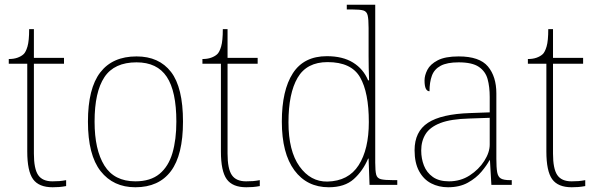

<svg xmlns="http://www.w3.org/2000/svg" viewBox="-20 -780 2516 810"><path d="M202 10Q144 10 119.5 -24Q95 -58 95 -141V-511H17V-531Q38 -531 53.5 -536.5Q69 -542 79 -551Q89 -560 96 -584Q103 -608 103 -657H123V-536H250V-511H123V-132Q123 -68 141 -41.5Q159 -15 201 -15Q218 -15 230.5 -16Q243 -17 259 -20V5Q243 8 229.5 9Q216 10 202 10Z M551 10Q458 10 404.5 -58Q351 -126 351 -267Q351 -407 403 -474.5Q455 -542 556 -542Q651 -542 701.5 -476.5Q752 -411 752 -267Q752 -126 701 -58Q650 10 551 10ZM551 -15Q615 -15 653 -46.5Q691 -78 707.5 -134.5Q724 -191 724 -267Q724 -395 683.5 -456Q643 -517 556 -517Q462 -517 420.5 -454.5Q379 -392 379 -267Q379 -148 420.5 -81.5Q462 -15 551 -15Z M1019 10Q961 10 936.5 -24Q912 -58 912 -141V-511H834V-531Q855 -531 870.5 -536.5Q886 -542 896 -551Q906 -560 913 -584Q920 -608 920 -657H940V-536H1067V-511H940V-132Q940 -68 958 -41.5Q976 -15 1018 -15Q1035 -15 1047.5 -16Q1060 -17 1076 -20V5Q1060 8 1046.5 9Q1033 10 1019 10Z M1367 10Q1275 10 1222 -61.5Q1169 -133 1169 -267Q1169 -399 1215.5 -471Q1262 -543 1359 -543Q1426 -543 1469.5 -516Q1513 -489 1533 -441H1537Q1536 -469 1535.5 -495.5Q1535 -522 1535 -543V-662Q1535 -699 1531 -715.5Q1527 -732 1512.5 -736Q1498 -740 1468 -740H1443V-760H1563V-94Q1563 -59 1567 -43.5Q1571 -28 1587 -24Q1603 -20 1640 -20H1656V0H1539L1535 -111H1533Q1511 -59 1472.5 -24.5Q1434 10 1367 10ZM1361 -14Q1450 -16 1493 -83Q1536 -150 1536 -265Q1536 -390 1499 -454Q1462 -518 1362 -518Q1274 -518 1235.5 -452Q1197 -386 1197 -264Q1197 -143 1243.5 -78Q1290 -13 1361 -14Z M1870 10Q1831 10 1799 -6.5Q1767 -23 1748 -58Q1729 -93 1729 -146Q1729 -225 1785.5 -262Q1842 -299 1963 -303L2046 -306V-371Q2046 -414 2037 -446.5Q2028 -479 2000 -498Q1972 -517 1915 -517Q1866 -517 1839 -502.5Q1812 -488 1802 -460.5Q1792 -433 1792 -395Q1782 -395 1776.5 -406Q1771 -417 1771 -441Q1771 -462 1783 -485.5Q1795 -509 1826.5 -525.5Q1858 -542 1915 -542Q2003 -542 2038.5 -499.5Q2074 -457 2074 -386V-110Q2074 -73 2077.5 -53.5Q2081 -34 2093 -27Q2105 -20 2132 -20H2139V0H2053L2047 -104H2045Q2034 -83 2011.5 -56Q1989 -29 1954 -9.5Q1919 10 1870 10ZM1874 -15Q1923 -15 1961.5 -40Q2000 -65 2023 -101Q2046 -137 2046 -170V-283L1960 -280Q1882 -278 1838 -261Q1794 -244 1775.5 -214.5Q1757 -185 1757 -145Q1757 -111 1768.5 -81.5Q1780 -52 1806 -33.5Q1832 -15 1874 -15Z M2392 10Q2334 10 2309.5 -24Q2285 -58 2285 -141V-511H2207V-531Q2228 -531 2243.5 -536.5Q2259 -542 2269 -551Q2279 -560 2286 -584Q2293 -608 2293 -657H2313V-536H2440V-511H2313V-132Q2313 -68 2331 -41.5Q2349 -15 2391 -15Q2408 -15 2420.5 -16Q2433 -17 2449 -20V5Q2433 8 2419.5 9Q2406 10 2392 10Z"/></svg>

Font: Noto Serif Gujarati Thin
Style: Regular
Weight: 250
Version: Version 2.102